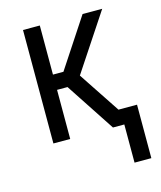

<svg xmlns="http://www.w3.org/2000/svg" viewBox="-106 -597 712 850"><g transform="rotate(-15 250.0 -172.5)"><path d="M405 175V0H353L205 -225H157V0H80V-520H157V-295H205L353 -520H443L271 -260L397 -70H482V175Z"/></g></svg>

Font: Iosevka www.saffi
Style: Regular
Weight: 400
Monospace: yes
Designer: Belleve Invis
Foundry: Belleve Invis
Version: Version 22.0.2; ttfautohint (v1.8.3)